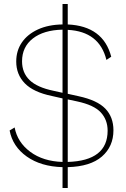

<svg xmlns="http://www.w3.org/2000/svg" viewBox="-20 -831 628 958"><path d="M292 107V3Q184 0 113.5 -50Q43 -100 28 -180L53 -195Q67 -121 131 -73.5Q195 -26 292 -23V-340L239 -352Q147 -371 104 -415Q61 -459 61 -524Q61 -578 89 -619Q117 -660 169 -684Q221 -708 292 -709V-811H318V-709Q495 -701 535 -548L511 -532Q476 -674 318 -682V-363L372 -351Q465 -331 505.5 -289Q546 -247 546 -181Q546 -100 488.5 -50Q431 0 318 3V107ZM247 -378 292 -368V-683Q198 -681 144 -639Q90 -597 90 -525Q90 -468 127.5 -431.5Q165 -395 247 -378ZM365 -325 318 -335V-23Q517 -29 517 -179Q517 -233 483 -270Q449 -307 365 -325Z"/></svg>

Font: Prodigy Sans ExtraLight
Style: Regular
Weight: 200
Designer: Wei Huang
Foundry: Wei Huang
Version: Version 1.003; ttfautohint (v1.8.3)